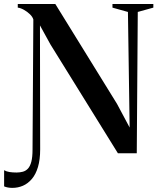

<svg xmlns="http://www.w3.org/2000/svg" viewBox="-82 -763 786 956"><path d="M-20.5 172.5Q-32.5 172.5 -43 170.5Q-53.5 168.5 -61.5 165V84.5Q-50.5 91 -35 93.5Q-19.5 96 0.5 96Q17 96 31.8 92Q46.5 88 57.2 76.5Q68 65 74 42.2Q80 19.5 80 -18.5L84 -666Q80 -679.5 66.8 -692.2Q53.5 -705 37 -714.2Q20.5 -723.5 6.5 -725V-743H193.5L500.5 -246L563.5 -128L555 -703.5L478 -725V-743H681.5V-725L604 -703.5L599 0H505L169 -542L117 -636.5L118 -19.5Q118 32 107 68.8Q96 105.5 76.5 128.2Q57 151 32.2 161.8Q7.5 172.5 -20.5 172.5Z"/></svg>

Font: Merriweather 144pt SemiBold
Style: Regular
Weight: 600
Version: Version 2.100